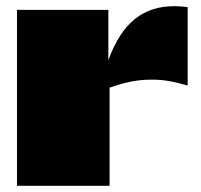

<svg xmlns="http://www.w3.org/2000/svg" viewBox="-20 -602 652 622"><path d="M35 0H335V-318C389 -337 427 -344 472 -344C509 -344 538 -339 588 -325V-579C573 -581 559 -582 545 -582C446 -582 376 -531 331 -407V-570H35Z"/></svg>

Font: Mattone Black
Style: Regular
Weight: 900
Width: 6
Designer: Nunzio Mazzaferro
Foundry: Collletttivo
Version: Version 2.000;Glyphs 3.2 (3217)